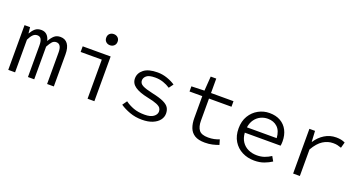

<svg xmlns="http://www.w3.org/2000/svg" viewBox="-42 -1476 4087 2175"><g transform="rotate(20 2001.0 -388.5)"><path d="M67.9 0V-539.1H134.8L142.1 -466.8H144Q165.5 -505.4 193.4 -529.3Q221.2 -553.2 267.1 -553.2Q347.2 -553.2 371.1 -458Q395.5 -502.4 423.8 -527.8Q452.1 -553.2 498 -553.2Q555.2 -553.2 586.2 -510.5Q617.2 -467.8 617.2 -387.2V0H536.1V-379.9Q536.1 -481 473.1 -481Q443.8 -481 424.1 -459.2Q404.3 -437.5 380.9 -394V0H305.2V-379.9Q305.2 -430.2 291.3 -455.6Q277.3 -481 245.1 -481Q214.8 -481 192.9 -459.2Q170.9 -437.5 149.9 -394V0Z M1023.9 0V-471.2H769V-539.1H1106V0ZM1054.2 -655.8Q1024.9 -655.8 1005.4 -674.1Q985.8 -692.4 985.8 -723.1Q985.8 -753.9 1005.4 -772Q1024.9 -790 1054.2 -790Q1083 -790 1103 -772Q1123 -753.9 1123 -723.1Q1123 -692.4 1103 -674.1Q1083 -655.8 1054.2 -655.8Z M1681.2 13.2Q1601.6 13.2 1533.2 -12Q1464.8 -37.1 1416 -70.8L1455.1 -126Q1501 -92.3 1557.4 -71.5Q1613.8 -50.8 1690.9 -50.8Q1762.2 -50.8 1798.1 -77.4Q1834 -104 1834 -140.1Q1834 -162.1 1822.3 -180.2Q1810.5 -198.2 1773.2 -214.1Q1735.8 -230 1660.2 -245.1Q1555.7 -266.6 1502.4 -303.7Q1449.2 -340.8 1449.2 -400.9Q1449.2 -464.8 1504.4 -508.3Q1559.6 -551.8 1669.9 -551.8Q1729 -551.8 1786.6 -531.7Q1844.2 -511.7 1883.8 -483.9L1845.2 -431.2Q1807.6 -456.5 1761.2 -472.2Q1714.8 -487.8 1663.1 -487.8Q1589.4 -487.8 1560.1 -463.1Q1530.8 -438.5 1530.8 -405.8Q1530.8 -369.1 1569.6 -348.6Q1608.4 -328.1 1692.9 -310.1Q1783.7 -291 1832 -268.3Q1880.4 -245.6 1898.7 -215.8Q1917 -186 1917 -145Q1917 -102.1 1889.4 -66.2Q1861.8 -30.3 1809.1 -8.5Q1756.3 13.2 1681.2 13.2Z M2439.9 13.2Q2361.8 13.2 2317.1 -14.6Q2272.5 -42.5 2253.7 -92.3Q2234.9 -142.1 2234.9 -208V-472.2H2081.1V-534.2L2236.8 -539.1L2249 -712.9H2315.9V-539.1H2586.9V-472.2H2315.9V-206.1Q2315.9 -132.3 2345.7 -93.3Q2375.5 -54.2 2456.1 -54.2Q2495.1 -54.2 2527.1 -61Q2559.1 -67.9 2588.9 -80.1L2606.9 -19Q2570.3 -5.4 2530.3 3.9Q2490.2 13.2 2439.9 13.2Z M2831.1 -313H3189.9Q3184.1 -399.9 3138.7 -442.9Q3093.3 -485.8 3022 -485.8Q2976.1 -485.8 2935.5 -466.1Q2895 -446.3 2867.2 -407.7Q2839.4 -369.1 2831.1 -313ZM3211.9 -106 3243.2 -50.8Q3204.1 -24.9 3152.8 -5.9Q3101.6 13.2 3035.2 13.2Q2955.1 13.2 2889.4 -20.3Q2823.7 -53.7 2784.9 -117.2Q2746.1 -180.7 2746.1 -270Q2746.1 -357.9 2784.4 -421.4Q2822.8 -484.9 2885 -519Q2947.3 -553.2 3019 -553.2Q3096.2 -553.2 3151.1 -521.7Q3206.1 -490.2 3235.6 -433.3Q3265.1 -376.5 3265.1 -299.8Q3265.1 -285.6 3263.9 -272Q3262.7 -258.3 3260.7 -248H2829.1Q2833.5 -183.6 2862.8 -140.1Q2892.1 -96.7 2939.2 -75Q2986.3 -53.2 3043.9 -53.2Q3094.2 -53.2 3134.8 -67.6Q3175.3 -82 3211.9 -106Z M3502 0V-539.1H3569.8L3577.1 -410.2H3580.1Q3622.1 -475.1 3684.6 -513.4Q3747.1 -551.8 3822.8 -551.8Q3853 -551.8 3879.2 -546.9Q3905.3 -542 3930.2 -529.8L3911.1 -460Q3882.3 -469.7 3862.3 -474.4Q3842.3 -479 3811 -479Q3748.5 -479 3690.9 -443.1Q3633.3 -407.2 3583 -319.8V0Z"/></g></svg>

Font: Shanggu Mono N
Style: Regular
Weight: 350
Designer: GuiWonder
Version: Version 1.021